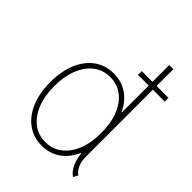

<svg xmlns="http://www.w3.org/2000/svg" viewBox="-215 -868 991 991"><g transform="rotate(45 281.0 -372.0)"><path d="M492.2 7.8Q466.8 -9.3 452.1 -43.2Q437.5 -77.1 436.5 -114.3L440.4 -108.4H426.8L440.4 -143.6V-369.1L423.8 -407.2H434.6V-752H464.8V-113.3Q464.8 -79.1 476.6 -53.7Q488.3 -28.3 505.9 -18.6ZM263.7 7.8Q203.1 7.8 158 -24.7Q112.8 -57.1 87.6 -116.5Q62.5 -175.8 62.5 -255.9Q62.5 -335.9 87.6 -395.3Q112.8 -454.6 158 -487.1Q203.1 -519.5 263.7 -519.5Q323.2 -519.5 367.9 -487.1Q412.6 -454.6 437.3 -395.8Q461.9 -336.9 461.9 -257.8Q461.9 -177.2 437.3 -117.7Q412.6 -58.1 367.9 -25.1Q323.2 7.8 263.7 7.8ZM262.7 -18.6Q314.5 -18.6 353 -48.1Q391.6 -77.6 413.1 -130.9Q434.6 -184.1 434.6 -255.9Q434.6 -327.6 413.3 -381.1Q392.1 -434.6 353.5 -463.9Q314.9 -493.2 263.7 -493.2Q211.9 -493.2 173.3 -463.9Q134.8 -434.6 113.3 -381.1Q91.8 -327.6 91.8 -255.9Q91.8 -184.1 113.3 -130.9Q134.8 -77.6 173.1 -48.1Q211.4 -18.6 262.7 -18.6ZM356.4 -602.5V-629.9H551.8V-602.5Z"/></g></svg>

Font: Reddit Mono ExtraLight
Style: Regular
Weight: 250
Monospace: yes
Designer: Stephen Hutchings
Foundry: Reddit
Version: Version 1.014